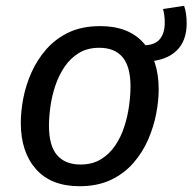

<svg xmlns="http://www.w3.org/2000/svg" viewBox="-20 -629 663 661"><path d="M253.9 12.1Q155.8 12.1 103.7 -46.9Q51.6 -106 51.6 -206Q51.6 -245.1 60.1 -290.2Q68.7 -335.2 88.2 -379.2Q107.7 -423.2 139.7 -459.7Q171.8 -496.2 217.3 -517.7Q262.9 -539.1 325 -539.1Q423.1 -539.1 474.7 -480.6Q526.3 -422.1 526.3 -321Q526.3 -282.9 517.8 -237.9Q509.3 -192.9 490.2 -148.9Q471.2 -104.9 439.7 -68.4Q408.1 -31.9 362.1 -9.9Q316 12.1 253.9 12.1ZM257.1 -62.6Q297.9 -62.6 327.3 -80.6Q356.7 -98.5 376.6 -128Q396.5 -157.4 407.9 -192.9Q419.4 -228.3 424.3 -264.7Q429.3 -301.1 429.3 -331Q429.3 -399.8 402 -432.1Q374.6 -464.5 321.9 -464.5Q281 -464.5 251.6 -446.5Q222.2 -428.5 202.3 -399.1Q182.4 -369.6 170.5 -334.2Q158.6 -298.8 153.6 -262.4Q148.6 -226 148.6 -196Q148.6 -127.3 176.5 -94.9Q204.3 -62.6 257.1 -62.6ZM485.2 -416.7 479.3 -473Q515.3 -475 531.2 -495.5Q547.2 -516 547.2 -551Q547.2 -564 545.7 -576Q544.2 -588 541.2 -598L613.7 -609Q617.7 -599 620.2 -582.5Q622.7 -566 622.7 -549Q622.7 -487.8 587.5 -454.2Q552.4 -420.6 485.2 -416.7Z"/></svg>

Font: Fira Sans Variable
Style: Italic
Weight: 397
Italic angle: -8°
Designer: Carrois Corporate & Edenspiekermann AG
Foundry: Carrois Corporate GbR & Edenspiekermann AG
Version: Version 4.202